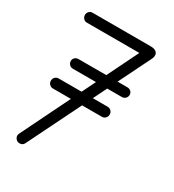

<svg xmlns="http://www.w3.org/2000/svg" viewBox="-163 -752 766 846"><g transform="rotate(30 220.5 -329.5)"><path d="M89.5 -12.9Q82.9 0.4 67.2 0.4Q56.5 0.4 49.1 -7.3Q41.8 -15 41.8 -25.1Q41.8 -31.6 45 -36.8L325.5 -608.6H58.2Q48.1 -608.6 41.1 -616.2Q34 -623.8 34 -634.1Q34 -644.2 41.1 -651.6Q48.1 -659 58.2 -659H354.4Q379.5 -659 387.8 -645.1Q396 -631.2 383.8 -609.4ZM355.6 -451.2Q366.4 -451.2 373.8 -444.2Q381.1 -437.1 381.1 -427Q381.1 -416.6 373.8 -409.2Q366.4 -401.9 355.6 -401.9H107Q96.2 -401.9 88.9 -409.2Q81.5 -416.6 81.5 -427Q81.5 -437.1 88.9 -444.2Q96.2 -451.2 107 -451.2ZM323.4 -333.5Q333.5 -333.5 340.9 -326.1Q348.2 -318.8 348.2 -308Q348.2 -297.2 340.9 -289.9Q333.5 -282.5 323.4 -282.5H74.4Q63.6 -282.5 56.2 -289.9Q48.9 -297.2 48.9 -308Q48.9 -318.8 56.2 -326.1Q63.6 -333.5 74.4 -333.5Z"/></g></svg>

Font: Libertine-Super Thin
Style: Regular
Weight: 100
Designer: Bastien Sozeau
Foundry: NBR — Bastien Sozeau
Version: Version 2.003;gftools[0.9.33]